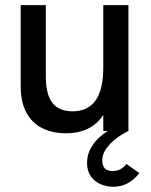

<svg xmlns="http://www.w3.org/2000/svg" viewBox="-20 -513 592 752"><path d="M424 218.5Q396.5 218.5 373 208Q349.5 197.5 335.2 176.8Q321 156 321 125.5Q321 97 332.5 73.5Q344 50 362.5 31.5Q381 13 403 0H384.5V-63Q337.5 9 238 9Q186.5 9 146.5 -10.5Q106.5 -30 83.8 -71.2Q61 -112.5 61 -177.5V-493H159.5V-213Q159.5 -142.5 185.5 -109.8Q211.5 -77 264 -77Q385.5 -77 384.5 -250.5V-493H483V0Q457 12.5 433.8 30.5Q410.5 48.5 395.5 70.2Q380.5 92 380.5 115.5Q380.5 157 421.5 157Q453 157 475.5 129.5L526 165Q483.5 218.5 424 218.5Z"/></svg>

Font: Acari Sans Neue SemiBold
Style: Regular
Weight: 600
Designer: Alfredo Marco Pradil (font), Cristiano Sobral (main changes)
Foundry: Hanken Design Co. (font), Cristiano Sobral (main changes)
Version: Version 2.459;March 19, 2022;FontCreator 14.0.0.2808 64-bit;